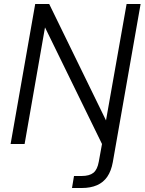

<svg xmlns="http://www.w3.org/2000/svg" viewBox="-20 -720 723 960"><path d="M33 0 156 -700H226L510 -118L613 -700H683L544 91Q536 135 516.5 163.5Q497 192 465 206Q433 220 389 220H340L350 160H388Q427 160 447 144Q467 128 474 88L490 0L205 -583L103 0Z"/></svg>

Font: DM Sans 24pt Light
Style: Italic
Weight: 300
Italic angle: -10°
Designer: Colophon Foundry, Jonny Pinhorn
Foundry: Colophon Foundry
Version: Version 4.004;gftools[0.9.30]